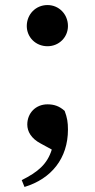

<svg xmlns="http://www.w3.org/2000/svg" viewBox="-20 -556 375 760"><path d="M168 -373C214 -373 249 -409 249 -453C249 -499 214 -536 168 -536C121 -536 86 -499 86 -453C86 -409 121 -373 168 -373ZM77 184C183 152 249 71 249 -43C249 -72 246 -90 236 -117C215 -136 194 -143 168 -143C121 -143 88 -108 88 -63C88 -36 103 -8 141 12L185 36C167 94 130 125 66 157Z"/></svg>

Font: Noto Serif SC
Style: Bold
Weight: 700
Designer: Ryoko NISHIZUKA 西塚涼子 (kana & ideographs); Frank Grießhammer (Latin, Greek & Cyrillic); Wenlong ZHANG 张文龙 (bopomofo); San
Foundry: Adobe
Version: Version 2.001;hotconv 1.1.0;makeotfexe 2.6.0